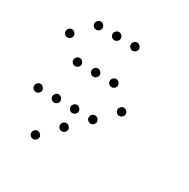

<svg xmlns="http://www.w3.org/2000/svg" viewBox="-148 -607 897 913"><g transform="rotate(30 300.0 -150.5)"><path d="M149 -473Q141 -473 134.5 -466Q128 -459 128 -451V-449Q128 -441 134.5 -434.5Q141 -428 149 -428H151Q159 -428 166 -434.5Q173 -441 173 -449V-451Q173 -459 166 -466Q159 -473 151 -473ZM249 -473Q241 -473 234.5 -466Q228 -459 228 -451V-449Q228 -441 234.5 -434.5Q241 -428 249 -428H251Q259 -428 266 -434.5Q273 -441 273 -449V-451Q273 -459 266 -466Q259 -473 251 -473ZM349 -473Q341 -473 334.5 -466Q328 -459 328 -451V-449Q328 -441 334.5 -434.5Q341 -428 349 -428H351Q359 -428 366 -434.5Q373 -441 373 -449V-451Q373 -459 366 -466Q359 -473 351 -473ZM49 -373Q41 -373 34.5 -366Q28 -359 28 -351V-349Q28 -341 34.5 -334.5Q41 -328 49 -328H51Q59 -328 66 -334.5Q73 -341 73 -349V-351Q73 -359 66 -366Q59 -373 51 -373ZM149 -273Q141 -273 134.5 -266Q128 -259 128 -251V-249Q128 -241 134.5 -234.5Q141 -228 149 -228H151Q159 -228 166 -234.5Q173 -241 173 -249V-251Q173 -259 166 -266Q159 -273 151 -273ZM249 -273Q241 -273 234.5 -266Q228 -259 228 -251V-249Q228 -241 234.5 -234.5Q241 -228 249 -228H251Q259 -228 266 -234.5Q273 -241 273 -249V-251Q273 -259 266 -266Q259 -273 251 -273ZM349 -273Q341 -273 334.5 -266Q328 -259 328 -251V-249Q328 -241 334.5 -234.5Q341 -228 349 -228H351Q359 -228 366 -234.5Q373 -241 373 -249V-251Q373 -259 366 -266Q359 -273 351 -273ZM449 -173Q441 -173 434.5 -166Q428 -159 428 -151V-149Q428 -141 434.5 -134.5Q441 -128 449 -128H451Q459 -128 466 -134.5Q473 -141 473 -149V-151Q473 -159 466 -166Q459 -173 451 -173ZM49 -73Q41 -73 34.5 -66Q28 -59 28 -51V-49Q28 -41 34.5 -34.5Q41 -28 49 -28H51Q59 -28 66 -34.5Q73 -41 73 -49V-51Q73 -59 66 -66Q59 -73 51 -73ZM149 -73Q141 -73 134.5 -66Q128 -59 128 -51V-49Q128 -41 134.5 -34.5Q141 -28 149 -28H151Q159 -28 166 -34.5Q173 -41 173 -49V-51Q173 -59 166 -66Q159 -73 151 -73ZM249 -73Q241 -73 234.5 -66Q228 -59 228 -51V-49Q228 -41 234.5 -34.5Q241 -28 249 -28H251Q259 -28 266 -34.5Q273 -41 273 -49V-51Q273 -59 266 -66Q259 -73 251 -73ZM349 -73Q341 -73 334.5 -66Q328 -59 328 -51V-49Q328 -41 334.5 -34.5Q341 -28 349 -28H351Q359 -28 366 -34.5Q373 -41 373 -49V-51Q373 -59 366 -66Q359 -73 351 -73ZM249 27Q241 27 234.5 34Q228 41 228 49V51Q228 59 234.5 65.5Q241 72 249 72H251Q259 72 266 65.5Q273 59 273 51V49Q273 41 266 34Q259 27 251 27ZM149 127Q141 127 134.5 134Q128 141 128 149V151Q128 159 134.5 165.5Q141 172 149 172H151Q159 172 166 165.5Q173 159 173 151V149Q173 141 166 134Q159 127 151 127Z"/></g></svg>

Font: Doto Rounded Light
Style: Regular
Weight: 300
Monospace: yes
Version: Version 1.000